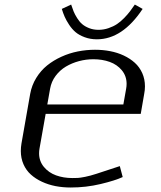

<svg xmlns="http://www.w3.org/2000/svg" viewBox="-20 -812 707 842"><path d="M74.2 -183.1 112.3 -399.9Q119.1 -438 138.9 -470.2Q158.7 -502.4 186.5 -524.9Q214.4 -547.4 249.3 -563.2Q284.2 -579.1 321.3 -586.4Q358.4 -593.8 396.5 -593.8Q431.2 -593.8 463.1 -587.6Q495.1 -581.5 522.9 -568.4Q550.8 -555.2 571.3 -536.6Q591.8 -518.1 603.8 -491.5Q615.7 -464.8 615.7 -433.1Q615.7 -417 612.3 -399.9L597.2 -312.5H180.2L153.3 -160.6Q151.4 -149.9 151.4 -139.6Q151.4 -105.5 172.4 -80.1Q193.4 -54.7 225.8 -43Q258.3 -31.2 297.4 -31.2Q312 -31.2 321.8 -31.7Q331.5 -32.2 353.8 -36.6Q376 -41 402.8 -49.8L505.4 -83.5L518.1 -35.6Q484.4 -20 420.9 -4.9Q357.4 10.3 290 10.3Q255.4 10.3 223.6 4.2Q191.9 -2 164.1 -14.9Q136.2 -27.8 115.5 -46.4Q94.7 -64.9 83 -91.6Q71.3 -118.2 71.3 -149.9Q71.3 -166 74.2 -183.1ZM533.2 -422.9Q535.2 -433.6 535.2 -444.3Q535.2 -478.5 514.4 -503.7Q493.7 -528.8 461.2 -540.5Q428.7 -552.2 389.2 -552.2Q357.4 -552.2 326.4 -543.9Q295.4 -535.6 269 -520Q242.7 -504.4 223.9 -479.2Q205.1 -454.1 199.7 -422.9L187.5 -354H521ZM404.8 -639.6Q376 -639.6 351.6 -648.7Q327.1 -657.7 311.5 -670.9Q295.9 -684.1 283.2 -703.4Q270.5 -722.7 263.7 -738.3Q256.8 -753.9 251 -772.9L292 -792Q297.4 -775.4 302.7 -762.2Q308.1 -749 318.1 -732.9Q328.1 -716.8 340.3 -706.3Q352.5 -695.8 371.1 -688.5Q389.6 -681.2 412.1 -681.2Q434.6 -681.2 455.8 -688.5Q477.1 -695.8 492.9 -706.3Q508.8 -716.8 524.4 -732.9Q540 -749 550 -762.2Q560.1 -775.4 571.3 -792L605.5 -772.9Q517.1 -639.6 404.8 -639.6Z"/></svg>

Font: Resagnicto
Style: Italic
Weight: 500
Italic angle: -10°
Version: Version 0.999